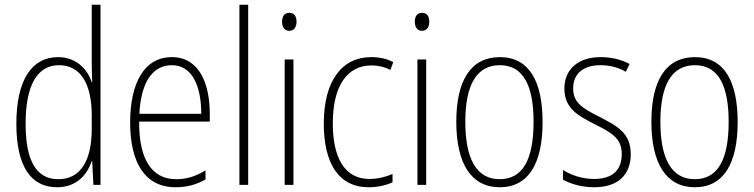

<svg xmlns="http://www.w3.org/2000/svg" viewBox="-20 -780 3181 810"><path d="M221 10C304 10 348 -44 367 -100H369L374 0H404V-760H367V-517C367 -491 368 -463 369 -433H367C349 -488 302 -539 225 -539C113 -539 49 -441 49 -258C49 -83 107 10 221 10ZM226 -24C130 -24 88 -107 88 -258C88 -420 137 -505 229 -505C320 -505 367 -426 367 -294V-236C367 -104 321 -24 226 -24Z M705 -539C587 -539 529 -427 529 -263C529 -98 589 10 721 10C770 10 810 -2 847 -23V-61C803 -35 767 -24 723 -24C619 -24 566 -110 567 -267H865V-300C865 -428 820 -539 705 -539ZM705 -505C792 -505 829 -415 829 -300H568C575 -437 626 -505 705 -505Z M1027 0V-760H990V0Z M1201 -726C1178 -726 1170 -709 1170 -688C1170 -667 1180 -650 1200 -650C1221 -650 1231 -666 1231 -689C1231 -709 1223 -726 1201 -726ZM1218 -529H1181V0H1218Z M1536 10C1572 10 1609 2 1636 -11V-46C1606 -33 1572 -25 1539 -25C1430 -25 1384 -120 1384 -260C1384 -418 1445 -504 1547 -504C1574 -504 1602 -498 1627 -485L1639 -518C1612 -532 1582 -539 1546 -539C1421 -539 1346 -437 1346 -259C1346 -93 1407 10 1536 10Z M1761 -726C1738 -726 1730 -709 1730 -688C1730 -667 1740 -650 1760 -650C1781 -650 1791 -666 1791 -689C1791 -709 1783 -726 1761 -726ZM1778 -529H1741V0H1778Z M2269 -265C2269 -433 2215 -539 2089 -539C1967 -539 1905 -442 1905 -266C1905 -90 1968 10 2088 10C2209 10 2269 -89 2269 -265ZM1943 -266C1943 -419 1989 -505 2089 -505C2192 -505 2231 -411 2231 -266C2231 -108 2186 -24 2088 -24C1989 -24 1943 -112 1943 -266Z M2641 -130C2641 -220 2582 -249 2509 -287C2438 -323 2398 -346 2398 -407C2398 -471 2443 -505 2513 -505C2551 -505 2592 -495 2620 -477L2636 -510C2603 -528 2561 -539 2514 -539C2415 -539 2361 -484 2361 -407C2361 -323 2417 -292 2493 -254C2562 -219 2603 -196 2603 -130C2603 -64 2566 -25 2486 -25C2438 -25 2391 -40 2355 -63V-22C2384 -6 2430 10 2486 10C2589 10 2641 -44 2641 -130Z M3092 -265C3092 -433 3038 -539 2912 -539C2790 -539 2728 -442 2728 -266C2728 -90 2791 10 2911 10C3032 10 3092 -89 3092 -265ZM2766 -266C2766 -419 2812 -505 2912 -505C3015 -505 3054 -411 3054 -266C3054 -108 3009 -24 2911 -24C2812 -24 2766 -112 2766 -266Z"/></svg>

Font: Noto Sans Malayalam Condensed ExtraLight
Style: Regular
Weight: 200
Width: 3
Designer: Jelle Bosma - Monotype Design Team
Foundry: Monotype Imaging Inc.
Version: Version 2.104